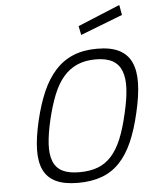

<svg xmlns="http://www.w3.org/2000/svg" viewBox="-61 -983 817 1043"><g transform="rotate(-5 347.0 -461.5)"><path d="M335 -47Q393 -47 436 -63.5Q479 -80 511 -116Q543 -152 566 -208.5Q589 -265 607 -345Q625 -421 628 -478Q631 -535 616 -573.5Q601 -612 566.5 -631Q532 -650 475 -650Q418 -650 374.5 -631Q331 -612 298.5 -574Q266 -536 243 -478.5Q220 -421 202 -345Q184 -268 181 -212Q178 -156 193 -119Q208 -82 242.5 -64.5Q277 -47 335 -47ZM322 10Q248 10 202 -12Q156 -34 135 -78Q114 -122 115.5 -188.5Q117 -255 138 -345Q159 -434 188.5 -501.5Q218 -569 260 -615Q302 -661 358 -684Q414 -707 488 -707Q562 -707 607.5 -684Q653 -661 674 -615.5Q695 -570 693.5 -502Q692 -434 671 -345Q650 -252 620.5 -185Q591 -118 549.5 -74.5Q508 -31 452 -10.5Q396 10 322 10ZM629 -933 639 -878 409 -789 399 -838Z"/></g></svg>

Font: Panefresco 250wt
Style: Italic
Weight: 300
Version: Version 1.000